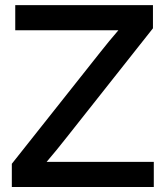

<svg xmlns="http://www.w3.org/2000/svg" viewBox="-20 -748 663 768"><path d="M27.3 0H595.2V-100.6H288.6H166.5C193.4 -131.8 219.2 -163.6 244.1 -195.3L591.8 -634.8V-727.5H41V-627H329.1H453.6C428.7 -598.1 404.8 -569.3 381.8 -540L27.3 -92.8Z"/></svg>

Font: Raveo Display Display Medium
Style: Regular
Weight: 500
Designer: Jakub Foglar, Rasmus Andersson (Inter)
Foundry: Jakubfoglar.com
Version: Version 1.100;Glyphs 3.2.3 (3260)